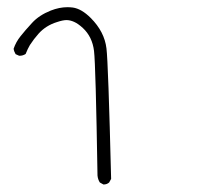

<svg xmlns="http://www.w3.org/2000/svg" viewBox="-20 -251 540 523"><path d="M262.7 251.5Q271 251.5 277.3 246.1L282.7 236.3Q274.9 -79.6 270 -119.1Q264.6 -164.6 227.1 -202.1Q202.1 -227.1 178.2 -230.5Q170.9 -231.4 163.6 -231.4Q141.6 -231.4 118.2 -222.2Q86.4 -209.5 67.4 -188.7Q48.3 -168 35.9 -152.3Q23.4 -136.7 17.1 -118.2Q18.1 -110.8 22.5 -103.5L32.2 -99.1Q32.7 -99.1 33.2 -99.1Q42.5 -99.1 49.8 -104Q55.7 -118.7 61.5 -128.4Q72.3 -145 85 -159.2Q105 -181.6 135.3 -190.9Q151.4 -196.3 161.1 -196.3Q170.9 -196.3 181.9 -191.4Q192.9 -186.5 205.6 -174.8Q231.4 -150.9 236.1 -112.3Q240.7 -73.7 245.6 227.1Q246.6 237.8 252 246.1L261.7 251.5Q262.2 251.5 262.7 251.5Z"/></svg>

Font: Bakudai
Style: ExtraLight
Weight: 200
Version: Version 1.48